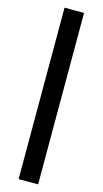

<svg xmlns="http://www.w3.org/2000/svg" viewBox="-173 -1011 694 1294"><g transform="rotate(15 173.5 -364.0)"><path d="M241.1 -961.9V234.4H104.9V-961.9Z"/></g></svg>

Font: Inter Khmer Looped
Style: Regular
Weight: 400
Designer: Rasmus Andersson, Sovichet Tep
Foundry: Anagata Design
Version: Version 1.000